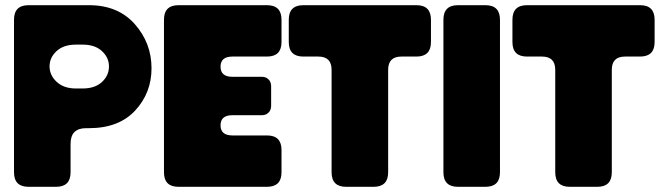

<svg xmlns="http://www.w3.org/2000/svg" viewBox="-20 -720 2557 740"><path d="M34 -644Q34 -700 90 -700H323Q435 -700 499.5 -627Q564 -554 564 -457Q564 -362 501 -294Q438 -226 323 -226H312Q252 -226 252 -166V-56Q252 0 196 0H90Q34 0 34 -56ZM272 -379H299Q346 -379 373 -404Q400 -429 400 -464Q400 -498 373 -523Q346 -548 299 -548H272Q225 -548 198 -523Q171 -498 171 -464Q171 -430 198.5 -404.5Q226 -379 272 -379Z M612 -644Q612 -700 668 -700H1009Q1065 -700 1065 -644V-558Q1065 -502 1009 -502H876Q830 -502 830 -463Q830 -424 876 -424H989Q1005 -424 1015 -414Q1025 -404 1025 -388V-312Q1025 -296 1015 -286Q1005 -276 989 -276H876Q830 -276 830 -237Q830 -198 876 -198H1009Q1065 -198 1065 -142V-56Q1065 0 1009 0H668Q612 0 612 -56Z M1093 -644Q1093 -700 1149 -700H1585Q1641 -700 1641 -644V-558Q1641 -502 1585 -502H1527Q1476 -502 1476 -451V-56Q1476 0 1420 0H1314Q1258 0 1258 -56V-451Q1258 -502 1207 -502H1149Q1093 -502 1093 -558Z M1689 -644Q1689 -700 1745 -700H1851Q1907 -700 1907 -644V-56Q1907 0 1851 0H1745Q1689 0 1689 -56Z M1955 -644Q1955 -700 2011 -700H2447Q2503 -700 2503 -644V-558Q2503 -502 2447 -502H2389Q2338 -502 2338 -451V-56Q2338 0 2282 0H2176Q2120 0 2120 -56V-451Q2120 -502 2069 -502H2011Q1955 -502 1955 -558Z"/></svg>

Font: LT Crewmate
Style: Regular
Weight: 400
Designer: Daniel Lyons
Foundry: LyonsType
Version: Version 1.001;FEAKit 1.0